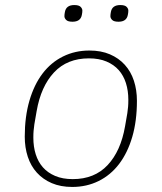

<svg xmlns="http://www.w3.org/2000/svg" viewBox="-20 -728 640 760"><path d="M266 12Q220 12 185 -3Q150 -18 126 -44.5Q102 -71 90 -107.5Q78 -144 78 -187Q78 -266 96.5 -329.5Q115 -393 148.5 -437Q182 -481 229.5 -504.5Q277 -528 334 -528Q380 -528 415 -513Q450 -498 474 -471.5Q498 -445 510 -408.5Q522 -372 522 -329Q522 -249 503.5 -186Q485 -123 451.5 -79Q418 -35 370.5 -11.5Q323 12 266 12ZM268 -19Q354 -19 406 -74.5Q458 -130 475 -228L484 -280Q486 -295 487 -305.5Q488 -316 488 -333Q488 -369 478.5 -399Q469 -429 450 -450.5Q431 -472 401.5 -484.5Q372 -497 332 -497Q246 -497 194 -441.5Q142 -386 125 -288L116 -236Q114 -221 113 -210.5Q112 -200 112 -183Q112 -147 121.5 -117Q131 -87 150 -65.5Q169 -44 198.5 -31.5Q228 -19 268 -19ZM267 -642Q249 -642 242 -649Q235 -656 235 -664Q235 -668 235.5 -672Q236 -676 237 -681Q242 -708 274 -708Q292 -708 299 -701Q306 -694 306 -686Q306 -682 305.5 -678Q305 -674 304 -669Q299 -642 267 -642ZM449 -642Q431 -642 424 -649Q417 -656 417 -664Q417 -668 417.5 -672Q418 -676 419 -681Q424 -708 456 -708Q474 -708 481 -701Q488 -694 488 -686Q488 -682 487.5 -678Q487 -674 486 -669Q481 -642 449 -642Z"/></svg>

Font: IBM Plex Mono ExtraLight
Style: Italic
Weight: 200
Italic angle: -9°
Monospace: yes
Designer: Mike Abbink, Paul van der Laan, Pieter van Rosmalen
Foundry: Bold Monday
Version: Version 2.3